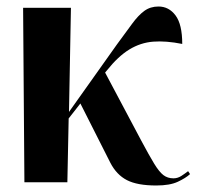

<svg xmlns="http://www.w3.org/2000/svg" viewBox="-20 -560 604 590"><path d="M55 0 51 -536H198L192 -216L339 -423Q367 -461 386 -487Q405 -513 423.5 -526.5Q442 -540 467 -540Q499 -540 519.5 -512.5Q540 -485 540 -425Q490 -435 451 -432Q412 -429 377.5 -408Q343 -387 308 -343L303 -337L414 -128Q438 -83 453.5 -57.5Q469 -32 482 -22Q495 -12 513 -12Q526 -12 537.5 -19.5Q549 -27 558 -34L564 -25Q551 -13 526.5 -1.5Q502 10 460 10Q402 10 370 -6.5Q338 -23 319 -60L227 -242L191 -196L187 0Z"/></svg>

Font: Noto Serif Display Condensed
Style: Bold
Weight: 700
Width: 3
Designer: Monotype Design Team
Foundry: Monotype Imaging Inc.
Version: Version 2.009